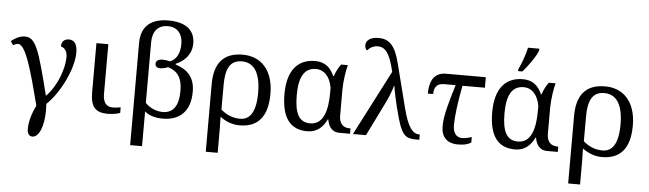

<svg xmlns="http://www.w3.org/2000/svg" viewBox="-57 -1033 5101 1510"><g transform="rotate(5 2493.0 -278.0)"><path d="M234 240C286 240 323 150 323 24C323 8 322 -9 321 -26C409 -105 521 -305 521 -449C521 -496 508 -546 454 -546C421 -546 396 -527 396 -486C431 -477 447 -446 447 -405C447 -316 397 -172 312 -89C222 -449 193 -539 108 -539C68 -539 26 -516 0 -493L20 -463C32 -470 46 -476 60 -476C121 -476 178 -262 244 -5C221 43 193 111 193 184C193 218 207 240 234 240Z M808 10C849 10 889 2 906 -6V-50C885 -46 866 -43 842 -43C796 -43 766 -74 766 -142V-536H672V-145C672 -30 716 10 808 10Z M1006 240H1100V-35C1129 -8 1176 10 1244 10C1377 10 1460 -67 1460 -221C1460 -339 1399 -393 1307 -423V-429C1307 -429 1431 -471 1431 -600C1431 -702 1361 -763 1222 -763C1100 -763 1006 -713 1006 -566ZM1238 -42C1181 -42 1129 -70 1100 -102V-580C1100 -664 1140 -718 1221 -718C1297 -718 1338 -665 1338 -589C1338 -510 1308 -461 1260 -444C1247 -448 1220 -452 1204 -452C1168 -452 1149 -438 1149 -415C1149 -394 1165 -383 1187 -383C1211 -383 1233 -390 1250 -397C1321 -375 1363 -328 1363 -220C1363 -98 1318 -42 1238 -42Z M1603 240H1697V49C1697 13 1696 -26 1695 -44C1738 -12 1790 10 1849 10C1988 10 2070 -70 2070 -258C2070 -445 1971 -546 1827 -546C1672 -546 1603 -456 1603 -293ZM1849 -42C1787 -42 1738 -66 1697 -101V-293C1697 -414 1725 -493 1825 -493C1925 -493 1973 -407 1973 -258C1973 -99 1922 -42 1849 -42Z M2384 10C2462 10 2507 -36 2537 -97H2541C2548 -52 2571 0 2637 0H2721V-42H2713C2660 -42 2631 -76 2631 -135V-339C2631 -403 2645 -497 2657 -536H2604C2584 -511 2566 -476 2555 -441H2549C2523 -503 2477 -546 2399 -546C2267 -546 2180 -460 2180 -267C2180 -75 2252 10 2384 10ZM2401 -54C2312 -54 2277 -124 2277 -266C2277 -410 2318 -484 2411 -484C2468 -484 2519 -444 2537 -348V-309C2537 -165 2505 -54 2401 -54Z M2744 0H2847L2974 -258C2996 -302 3015 -345 3033 -405H3036C3038 -383 3059 -270 3094 -150C3132 -20 3162 0 3245 0H3268V-42H3263C3212 -42 3172 -91 3135 -236L3046 -586C3011 -727 2960 -770 2880 -770C2812 -770 2780 -740 2780 -705C2780 -687 2786 -672 2797 -664C2813 -684 2842 -704 2879 -704C2932 -704 2973 -670 3009 -514Z M3574 10C3625 10 3652 1 3677 -14V-58C3654 -49 3626 -43 3601 -43C3562 -43 3529 -70 3529 -138C3529 -208 3543 -320 3569 -453H3746V-536H3432C3355 -536 3303 -489 3303 -368H3345C3345 -415 3363 -453 3422 -453H3515C3475 -321 3441 -209 3441 -124C3441 -39 3484 10 3574 10Z M3995 -606H4028C4070 -651 4136 -746 4146 -784V-796H4056C4047 -745 4017 -664 3995 -621ZM4024 10C4102 10 4147 -36 4177 -97H4181C4188 -52 4211 0 4277 0H4361V-42H4353C4300 -42 4271 -76 4271 -135V-339C4271 -403 4285 -497 4297 -536H4244C4224 -511 4206 -476 4195 -441H4189C4163 -503 4117 -546 4039 -546C3907 -546 3820 -460 3820 -267C3820 -75 3892 10 4024 10ZM4041 -54C3952 -54 3917 -124 3917 -266C3917 -410 3958 -484 4051 -484C4108 -484 4159 -444 4177 -348V-309C4177 -165 4145 -54 4041 -54Z M4464 240H4558V49C4558 13 4557 -26 4556 -44C4599 -12 4651 10 4710 10C4849 10 4931 -70 4931 -258C4931 -445 4832 -546 4688 -546C4533 -546 4464 -456 4464 -293ZM4710 -42C4648 -42 4599 -66 4558 -101V-293C4558 -414 4586 -493 4686 -493C4786 -493 4834 -407 4834 -258C4834 -99 4783 -42 4710 -42Z"/></g></svg>

Font: Noto Serif Thai
Style: Regular
Weight: 400
Designer: Monotype Design Team
Foundry: Monotype Imaging Inc.
Version: Version 1.901